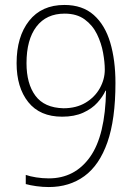

<svg xmlns="http://www.w3.org/2000/svg" viewBox="-20 -745 546 775"><path d="M446 -410Q446 -263 413.5 -170.5Q381 -78 320.5 -34Q260 10 177 10Q152 10 127 6.5Q102 3 84 -2V-39Q101 -33 126 -29Q151 -25 177 -25Q282 -25 343.5 -111.5Q405 -198 408 -379H406Q395 -355 373 -330.5Q351 -306 315.5 -290Q280 -274 231 -274Q141 -274 94 -333Q47 -392 47 -490Q47 -597 97.5 -661Q148 -725 240 -725Q313 -725 358.5 -684.5Q404 -644 425 -573Q446 -502 446 -410ZM241 -690Q167 -690 127 -637.5Q87 -585 87 -490Q87 -407 123 -358.5Q159 -310 236 -308Q288 -308 325.5 -330.5Q363 -353 383 -389Q403 -425 403 -464Q403 -494 396 -532.5Q389 -571 371.5 -607Q354 -643 322 -666.5Q290 -690 241 -690Z"/></svg>

Font: Noto Sans Arabic UI SmCn XLt
Style: Regular
Weight: 200
Width: 4
Designer: Monotype Design Team, Nadine Chahine and Nizar Qandah
Foundry: Monotype Imaging Inc.
Version: Version 2.010; ttfautohint (v1.8.4.7-5d5b)